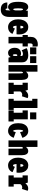

<svg xmlns="http://www.w3.org/2000/svg" viewBox="1966 -2766 1000 4972"><g transform="rotate(90 2466.0 -280.0)"><path d="M163.5 11Q101.5 11 64.2 -51.5Q27 -114 27 -251Q27 -388 62.8 -449.5Q98.5 -511 160.5 -511Q196 -511 218 -491.8Q240 -472.5 252 -444L259 -500H418.5V-18.5Q418.5 82.5 372.8 141.2Q327 200 224 200Q159 200 119.2 177Q79.5 154 61.5 115.5Q43.5 77 43.5 31H199.5Q199.5 46.5 203.2 61Q207 75.5 225 75.5Q240 75.5 244.5 55.8Q249 36 249 0V-51Q236 -24.5 215 -6.8Q194 11 163.5 11ZM196 -251Q196 -185.5 202 -154.5Q208 -123.5 220.5 -123.5Q244 -123.5 249 -179.5V-326.5Q246.5 -349 239.2 -362.8Q232 -376.5 221 -376.5Q208.5 -376.5 202.2 -346.5Q196 -316.5 196 -251Z M680.5 11Q624.5 11 579 -20.5Q533.5 -52 507 -110.8Q480.5 -169.5 480.5 -250Q480.5 -328.5 505.2 -387.5Q530 -446.5 575.5 -479.2Q621 -512 682.5 -512Q740 -512 782.2 -482.8Q824.5 -453.5 848 -401.2Q871.5 -349 871.5 -280.5Q871.5 -247.5 869.8 -231.2Q868 -215 866.5 -208H646Q651 -116.5 683 -116.5Q699.5 -116.5 707 -134.8Q714.5 -153 717 -165.5L855.5 -105Q849.5 -81.5 828.5 -54.5Q807.5 -27.5 771 -8.2Q734.5 11 680.5 11ZM682.5 -385.5Q652 -385.5 646.5 -308.5H716V-314Q716 -329 713.2 -345.5Q710.5 -362 703.2 -373.8Q696 -385.5 682.5 -385.5Z M934.5 0V-365H886.5V-500H934.5V-572Q934.5 -641 962.5 -682Q990.5 -723 1035.5 -741.2Q1080.5 -759.5 1130.5 -759.5Q1153 -759.5 1166.8 -756Q1180.5 -752.5 1185.5 -750V-616.5Q1180.5 -620 1172.2 -623.2Q1164 -626.5 1148 -626.5Q1127.5 -626.5 1115.8 -611.2Q1104 -596 1104 -557.5V-500H1182.5V-365H1104V0Z M1349 11Q1291.5 11 1254.5 -36.8Q1217.5 -84.5 1217.5 -164.5Q1217.5 -221 1238.8 -256Q1260 -291 1293.5 -307.5Q1327 -324 1364.5 -324Q1394 -324 1410.2 -316.8Q1426.5 -309.5 1430 -305.5V-332Q1430 -355.5 1417.2 -364.5Q1404.5 -373.5 1376.5 -373.5Q1344 -373.5 1317.5 -360.8Q1291 -348 1282.5 -341L1226.5 -470Q1236.5 -478.5 1264.2 -488.2Q1292 -498 1330.2 -505Q1368.5 -512 1409 -512Q1461 -512 1503 -496Q1545 -480 1569.8 -443.8Q1594.5 -407.5 1594.5 -346.5V0H1472L1456 -59.5Q1450.5 -36.5 1422.5 -12.8Q1394.5 11 1349 11ZM1409.5 -112Q1416.5 -112 1420.8 -120.5Q1425 -129 1427.2 -139.2Q1429.5 -149.5 1429.5 -153.5V-218.5Q1427.5 -221 1422.8 -224.8Q1418 -228.5 1411 -228.5Q1384 -228.5 1384 -172Q1384 -112 1409.5 -112ZM1207 -720H1385V-559H1207ZM1435 -720H1613V-559H1435Z M1665.5 0V-750H1835.5V-451.5Q1854.5 -477 1881.2 -494Q1908 -511 1941 -511Q1997.5 -511 2023.5 -466Q2049.5 -421 2049.5 -347V0H1880V-289Q1880 -324.5 1877.5 -350Q1875 -375.5 1861 -375.5Q1851.5 -375.5 1845 -362.8Q1838.5 -350 1835.5 -336V0Z M2123 0V-135H2177V-365H2123V-500H2309L2329.5 -436Q2351.5 -470.5 2385.5 -490.2Q2419.5 -510 2457 -510Q2489 -510 2503.5 -503.5Q2518 -497 2520.5 -495L2473 -346.5Q2470 -349 2459.5 -352.2Q2449 -355.5 2433.5 -355.5Q2407.5 -355.5 2380.8 -340.5Q2354 -325.5 2348 -300V-135H2413.5V0Z M2538.5 0V-135H2588.5V-615H2538.5V-750H2776.5V-135H2826.5V0Z M2891.5 -720H3069.5V-559H2891.5ZM2838.5 0V-135H2898.5V-365H2838.5V-500H3069.5V-135H3126V0Z M3369.5 11Q3315.5 11 3270 -16.8Q3224.5 -44.5 3197.2 -102.5Q3170 -160.5 3170 -251Q3170 -342.5 3197.2 -400.2Q3224.5 -458 3270 -485Q3315.5 -512 3369.5 -512Q3441 -512 3485.8 -467.5Q3530.5 -423 3548.5 -359L3400.5 -299.5Q3398.5 -313 3394.2 -331.8Q3390 -350.5 3383.8 -365Q3377.5 -379.5 3368.5 -379.5Q3355.5 -379.5 3347.5 -349.5Q3339.5 -319.5 3339.5 -251Q3339.5 -183.5 3348 -152.2Q3356.5 -121 3369.5 -121Q3377.5 -121 3383.8 -133Q3390 -145 3394.2 -161Q3398.5 -177 3400.5 -188L3548.5 -134.5Q3534 -95 3510.2 -61.8Q3486.5 -28.5 3451.8 -8.8Q3417 11 3369.5 11Z M3615 0V-750H3785V-451.5Q3804 -477 3830.8 -494Q3857.5 -511 3890.5 -511Q3947 -511 3973 -466Q3999 -421 3999 -347V0H3829.5V-289Q3829.5 -324.5 3827 -350Q3824.5 -375.5 3810.5 -375.5Q3801 -375.5 3794.5 -362.8Q3788 -350 3785 -336V0Z M4262.5 11Q4206.5 11 4161 -20.5Q4115.5 -52 4089 -110.8Q4062.5 -169.5 4062.5 -250Q4062.5 -328.5 4087.2 -387.5Q4112 -446.5 4157.5 -479.2Q4203 -512 4264.5 -512Q4322 -512 4364.2 -482.8Q4406.5 -453.5 4430 -401.2Q4453.5 -349 4453.5 -280.5Q4453.5 -247.5 4451.8 -231.2Q4450 -215 4448.5 -208H4228Q4233 -116.5 4265 -116.5Q4281.5 -116.5 4289 -134.8Q4296.5 -153 4299 -165.5L4437.5 -105Q4431.5 -81.5 4410.5 -54.5Q4389.5 -27.5 4353 -8.2Q4316.5 11 4262.5 11ZM4264.5 -385.5Q4234 -385.5 4228.5 -308.5H4298V-314Q4298 -329 4295.2 -345.5Q4292.5 -362 4285.2 -373.8Q4278 -385.5 4264.5 -385.5Z M4522.5 0V-135H4576.5V-365H4522.5V-500H4708.5L4729 -436Q4751 -470.5 4785 -490.2Q4819 -510 4856.5 -510Q4888.5 -510 4903 -503.5Q4917.5 -497 4920 -495L4872.5 -346.5Q4869.5 -349 4859 -352.2Q4848.5 -355.5 4833 -355.5Q4807 -355.5 4780.2 -340.5Q4753.5 -325.5 4747.5 -300V-135H4813V0Z"/></g></svg>

Font: Trispace Condensed ExtraBold
Style: Regular
Weight: 800
Width: 3
Designer: Tyler Finck
Foundry: Etcetera Type Company
Version: Version 1.210; ttfautohint (v1.8.3)